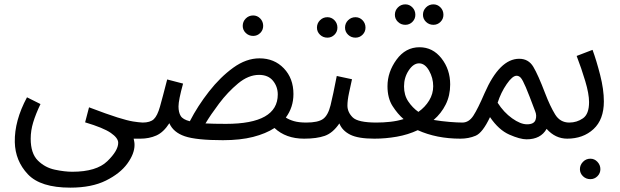

<svg xmlns="http://www.w3.org/2000/svg" viewBox="-20 -632 2849 882"><path d="M303 230Q401 230 466.5 197.5Q532 165 565 119.5Q598 74 598 34Q598 25 596.5 17.5Q595 10 594 5H626Q655 5 665 -6.5Q675 -18 675 -34Q675 -69 635 -69Q616 -70 591 -74Q566 -78 519.5 -92.5Q473 -107 389 -139L371 -70Q455 -45 489 -21.5Q523 2 523 24Q523 60 473 108.5Q423 157 312 157Q277 157 232 147.5Q187 138 154 105.5Q121 73 121 5Q121 -32 132.5 -70Q144 -108 166 -154L104 -185Q46 -77 48 21Q50 107 108 168.5Q166 230 303 230Z M1189 -513Q1189 -533 1175.5 -547Q1162 -561 1143 -561Q1123 -561 1109 -547Q1095 -533 1095 -513Q1095 -494 1109 -480.5Q1123 -467 1143 -467Q1162 -467 1175.5 -480.5Q1189 -494 1189 -513ZM1018 -63Q960 -63 924 -65Q947 -104 986.5 -156.5Q1026 -209 1073.5 -248.5Q1121 -288 1170 -288Q1212 -288 1234 -261Q1256 -234 1256 -198Q1256 -63 1018 -63ZM1377 5Q1406 5 1416.5 -6.5Q1427 -18 1427 -34Q1427 -69 1387 -69Q1353 -69 1330.5 -75.5Q1308 -82 1293 -92Q1328 -139 1328 -200Q1328 -272 1284 -318Q1240 -364 1172 -364Q1111 -364 1051.5 -321Q992 -278 940 -211.5Q888 -145 852 -75Q820 -83 810 -99.5Q800 -116 800 -143Q800 -172 821 -248L748 -267Q727 -185 715 -142.5Q703 -100 686.5 -84.5Q670 -69 635 -69L625 5Q665 5 698 -9.5Q731 -24 758 -66Q776 -24 829 -6Q882 12 1004 12Q1084 12 1142.5 -3Q1201 -18 1241 -44Q1293 5 1377 5Z M1659 -505Q1659 -525 1645.5 -539Q1632 -553 1613 -553Q1593 -553 1579 -539Q1565 -525 1565 -505Q1565 -486 1579 -472.5Q1593 -459 1613 -459Q1632 -459 1645.5 -472.5Q1659 -486 1659 -505ZM1530 -505Q1530 -525 1516.5 -539Q1503 -553 1484 -553Q1464 -553 1450 -539Q1436 -525 1436 -505Q1436 -486 1450 -472.5Q1464 -459 1484 -459Q1503 -459 1516.5 -472.5Q1530 -486 1530 -505ZM1700 5Q1729 5 1739.5 -6.5Q1750 -18 1750 -34Q1750 -69 1710 -69Q1624 -69 1600 -93Q1576 -117 1576 -147Q1576 -171 1583.5 -206Q1591 -241 1597 -268L1527 -283Q1510 -195 1498.5 -148.5Q1487 -102 1464 -85.5Q1441 -69 1387 -69L1377 5Q1435 5 1472 -8Q1509 -21 1539 -65Q1552 -32 1588.5 -13.5Q1625 5 1700 5Z M2017 -564Q2017 -584 2003.5 -598Q1990 -612 1971 -612Q1951 -612 1937 -598Q1923 -584 1923 -564Q1923 -545 1937 -531.5Q1951 -518 1971 -518Q1990 -518 2003.5 -531.5Q2017 -545 2017 -564ZM1888 -564Q1888 -584 1874.5 -598Q1861 -612 1842 -612Q1822 -612 1808 -598Q1794 -584 1794 -564Q1794 -545 1808 -531.5Q1822 -518 1842 -518Q1861 -518 1874.5 -531.5Q1888 -545 1888 -564ZM2095 5Q2124 5 2134.5 -6.5Q2145 -18 2145 -34Q2145 -69 2105 -69Q2081 -69 2044.5 -72Q2008 -75 1972 -81Q2007 -111 2027.5 -152Q2048 -193 2048 -244Q2048 -313 2008 -364Q1968 -415 1907 -415Q1843 -415 1801.5 -358Q1760 -301 1760 -236Q1760 -181 1783.5 -144.5Q1807 -108 1834 -85Q1805 -76 1773 -72.5Q1741 -69 1709 -69L1700 5Q1751 5 1802.5 -4Q1854 -13 1899 -34Q1985 5 2095 5ZM1836 -235Q1836 -276 1857.5 -308.5Q1879 -341 1905 -341Q1932 -341 1951 -307.5Q1970 -274 1970 -236Q1970 -201 1951.5 -170.5Q1933 -140 1902 -118Q1875 -137 1855.5 -166Q1836 -195 1836 -235Z M2353 -284Q2364 -284 2372.5 -274.5Q2381 -265 2395.5 -231Q2410 -197 2438 -122Q2447 -101 2440 -81Q2433 -61 2401 -61Q2371 -61 2332.5 -88.5Q2294 -116 2266 -160Q2281 -207 2307.5 -245.5Q2334 -284 2353 -284ZM2586 5Q2615 5 2625 -6.5Q2635 -18 2635 -34Q2635 -69 2595 -69Q2553 -69 2530 -106.5Q2507 -144 2484 -204Q2452 -288 2430 -325Q2408 -362 2365 -362Q2275 -362 2206 -204Q2175 -132 2154.5 -100.5Q2134 -69 2104 -69L2095 5Q2133 5 2165 -8.5Q2197 -22 2231 -94Q2271 -35 2320 -13.5Q2369 8 2399 8Q2464 8 2491 -40Q2531 5 2586 5Z M2754 -166Q2754 -221 2737 -287.5Q2720 -354 2702 -403L2629 -375Q2651 -318 2668.5 -259.5Q2686 -201 2686 -163Q2686 -108 2658 -88.5Q2630 -69 2595 -69L2585 5Q2659 5 2706.5 -39Q2754 -83 2754 -166ZM2738 145Q2738 126 2724.5 111.5Q2711 97 2692 97Q2672 97 2658 111.5Q2644 126 2644 145Q2644 164 2658 177.5Q2672 191 2692 191Q2711 191 2724.5 177.5Q2738 164 2738 145Z"/></svg>

Font: Noto Sans Arabic Condensed
Style: Regular
Weight: 400
Width: 3
Designer: Nadine Chahine
Foundry: Monotype Imaging Inc.
Version: 1.001